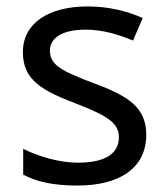

<svg xmlns="http://www.w3.org/2000/svg" viewBox="-20 -632 519 596"><path d="M434 -214C434 -300 375 -335 273 -373C170 -412 135 -430 135 -475C135 -515 174 -540 246 -540C298 -540 348 -525 393 -506L423 -576C373 -598 317 -612 252 -612C132 -612 51 -561 51 -470C51 -382 113 -350 217 -310C322 -270 349 -246 349 -206C349 -158 311 -127 222 -127C159 -127 94 -149 52 -170V-90C93 -68 145 -56 220 -56C351 -56 434 -110 434 -214Z"/></svg>

Font: Noto Sans Malayalam UI
Style: Regular
Weight: 400
Designer: Jelle Bosma - Monotype Design Team
Foundry: Monotype Imaging Inc.
Version: Version 2.104